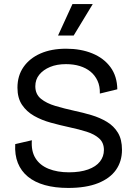

<svg xmlns="http://www.w3.org/2000/svg" viewBox="-20 -913 673 946"><path d="M316 13Q251 13 201 -1Q151 -15 117.5 -42.5Q84 -70 68 -110Q52 -150 55 -203L137 -222Q133 -169 154.5 -134Q176 -99 219 -81.5Q262 -64 320 -64Q375 -64 414 -78Q453 -92 472.5 -117Q492 -142 492 -174Q492 -210 468.5 -231Q445 -252 407 -264Q369 -276 322 -286Q276 -296 230.5 -308.5Q185 -321 148 -342Q111 -363 88.5 -396.5Q66 -430 66 -481Q66 -540 96 -583Q126 -626 179.5 -649.5Q233 -673 306 -673Q378 -673 434.5 -650Q491 -627 524 -582.5Q557 -538 558 -473L472 -452Q473 -488 460.5 -515Q448 -542 426 -560Q404 -578 373.5 -587.5Q343 -597 305 -597Q260 -597 226.5 -583Q193 -569 173.5 -545Q154 -521 154 -488Q154 -449 181.5 -426.5Q209 -404 253 -391Q297 -378 347 -367Q390 -358 431.5 -345.5Q473 -333 507 -312.5Q541 -292 561 -259Q581 -226 581 -175Q581 -118 551.5 -76Q522 -34 463 -10.5Q404 13 316 13ZM343 -738H266L337 -893H437Z"/></svg>

Font: Bricolage Grotesque 16pt
Style: Regular
Weight: 400
Version: Version 1.001;gftools[0.9.33.dev8+g029e19f]